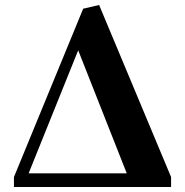

<svg xmlns="http://www.w3.org/2000/svg" viewBox="-20 -751 744 771"><path d="M36 0V-40L314 -716L378 -731L667 -40V0ZM95 -55H489L294 -549Z"/></svg>

Font: Libre Bodoni Medium
Style: Regular
Weight: 500
Designer: Pablo Impallari, Rodrigo Fuenzalida
Foundry: Impallari Type
Version: Version 2.005;gftools[0.9.23]